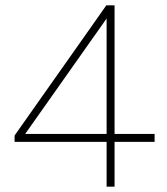

<svg xmlns="http://www.w3.org/2000/svg" viewBox="-20 -704 629 724"><path d="M382 0Q382 -46 382 -86.2Q382 -126.5 382 -182V-193V-443Q382 -498 382 -552.8Q382 -607.5 382 -662L410 -674Q380 -631.5 351.2 -590.5Q322.5 -549.5 293 -508L166 -328Q140.5 -292 115.5 -256.5Q90.5 -221 65 -185L63 -199H391H404Q427.5 -199 456.2 -199Q485 -199 513.2 -199Q541.5 -199 563 -199V-169Q541.5 -169 513.2 -169Q485 -169 456.2 -169Q427.5 -169 404 -169H35V-193Q57 -224.5 84 -262.5Q111 -300.5 138.2 -339.5Q165.5 -378.5 189 -411.5L281 -542Q306 -577.5 331.2 -613.2Q356.5 -649 381 -684H412Q412 -622 412 -562.2Q412 -502.5 412 -443V-182Q412 -126.5 412 -86.2Q412 -46 412 0Z"/></svg>

Font: Commissioner Thin Thin
Style: Regular
Weight: 250
Version: Version 1.000